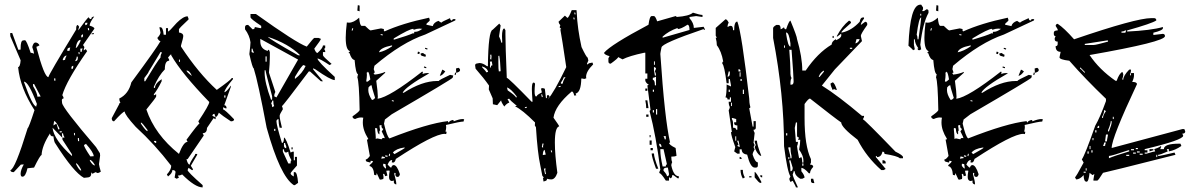

<svg xmlns="http://www.w3.org/2000/svg" viewBox="-20 -774 5124 823"><path d="M289.1 -104.5 288.1 -113.3 248 -174.8 247.1 -183.6 205.1 -226.6Q210.9 -174.8 289.1 -104.5ZM247.1 -183.6 256.8 -184.6Q251 -193.4 250 -203.1L245.1 -202.1ZM345.7 -666Q354.5 -667 354.5 -674.8V-676.8L344.7 -675.8ZM362.3 -644.5 361.3 -653.3H356.4L357.4 -644.5ZM329.1 -613.3Q335.9 -613.3 335.9 -622.1V-627Q328.1 -625 328.1 -619.1ZM304.7 -568.4Q311.5 -568.4 325.2 -598.6V-603.5Q309.6 -601.6 304.7 -568.4ZM268.6 -555.7 278.3 -556.6Q278.3 -561.5 281.2 -570.3Q268.6 -569.3 268.6 -560.5ZM330.1 -551.8Q330.1 -556.6 334 -566.4L324.2 -565.4L325.2 -551.8ZM321.3 -542 320.3 -550.8H316.4L317.4 -542ZM250 -515.6 258.8 -517.6Q258.8 -523.4 265.6 -536.1Q254.9 -535.2 249 -519.5ZM301.8 -511.7 305.7 -512.7Q313.5 -513.7 313.5 -525.4V-531.2H308.6V-529.3Q308.6 -523.4 301.8 -511.7ZM287.1 -477.5Q293.9 -478.5 293.9 -487.3V-492.2Q286.1 -490.2 286.1 -484.4ZM135.7 -317.4Q135.7 -326.2 138.7 -327.1Q102.5 -423.8 83 -423.8V-421.9Q120.1 -317.4 135.7 -317.4ZM212.9 -427.7 217.8 -428.7 216.8 -438.5 211.9 -437.5ZM140.6 -359.4 154.3 -360.4 126 -414.1 121.1 -413.1 122.1 -404.3Q138.7 -377 140.6 -359.4ZM234.4 -219.7V-224.6Q219.7 -254.9 211.9 -254.9L209 -236.3L218.8 -242.2H222.7L229.5 -219.7ZM236.3 -206.1 245.1 -207 244.1 -211.9 235.4 -210.9ZM301.8 -194.3 300.8 -204.1H296.9L297.9 -194.3ZM319.3 -168.9 318.4 -182.6 313.5 -181.6 314.5 -168.9ZM367.2 -103.5 381.8 -104.5Q380.9 -121.1 348.6 -157.2L339.8 -152.3Q340.8 -142.6 367.2 -103.5ZM386.7 -64.5 385.7 -68.4Q374 -87.9 365.2 -88.9V-85Q377 -65.4 386.7 -64.5ZM328.1 -43 327.1 -47.9Q312.5 -74.2 305.7 -74.2L306.6 -69.3Q320.3 -43 327.1 -43ZM339.8 -11.7Q295.9 -35.2 217.8 -158.2Q211.9 -164.1 209 -189.5H207Q195.3 -189.5 194.3 -202.1Q160.2 -149.4 158.2 -109.4Q152.3 -109.4 126 -55.7L97.7 -52.7Q89.8 -16.6 76.2 -16.6Q68.4 -16.6 68.4 -29.3Q68.4 -44.9 82 -69.3L69.3 -68.4L39.1 -36.1H37.1Q25.4 -36.1 24.4 -44.9Q43.9 -46.9 98.6 -224.6Q103.5 -226.6 127.9 -301.8Q66.4 -396.5 57.6 -486.3Q66.4 -487.3 68.4 -515.6L24.4 -618.2L23.4 -631.8L32.2 -632.8L58.6 -560.5L68.4 -561.5V-567.4Q68.4 -598.6 78.1 -600.6L86.9 -601.6Q93.8 -601.6 111.3 -547.9Q116.2 -547.9 126 -543.9Q125 -553.7 118.2 -572.3Q123 -591.8 131.8 -591.8Q142.6 -591.8 149.4 -580.1Q141.6 -574.2 136.7 -574.2V-569.3Q169.9 -443.4 187.5 -443.4Q187.5 -452.1 306.6 -647.5V-653.3Q306.6 -666 313.5 -667L319.3 -659.2Q315.4 -648.4 315.4 -643.6Q356.4 -700.2 360.4 -700.2Q363.3 -692.4 369.1 -692.4H371.1Q371.1 -702.1 383.8 -703.1Q364.3 -676.8 364.3 -665V-664.1Q383.8 -658.2 384.8 -651.4L335.9 -581.1L341.8 -572.3Q338.9 -564.5 338.9 -559.6V-557.6L347.7 -563.5L353.5 -554.7Q264.6 -427.7 247.1 -366.2Q252.9 -357.4 252.9 -352.5Q245.1 -350.6 245.1 -344.7L246.1 -333Q248 -311.5 391.6 -143.6L408.2 -117.2L409.2 -107.4Q404.3 -74.2 404.3 -70.3Q405.3 -61.5 412.1 -38.1Q403.3 -32.2 398.4 -32.2L389.6 -36.1Q379.9 -30.3 375 -29.3Q375 -34.2 371.1 -34.2V-30.3Q371.1 -15.6 358.4 -13.7ZM373 -627V-630.9L382.8 -631.8V-627.9Z M904.3 -272.5Q899.4 -281.2 899.4 -286.1Q890.6 -285.2 890.6 -277.3Q899.4 -272.5 904.3 -272.5ZM649.4 -161.1V-169.9H639.6Q641.6 -161.1 649.4 -161.1ZM612.3 -211.9V-216.8Q588.9 -249 584 -249V-244.1Q605.5 -211.9 612.3 -211.9ZM946.3 -355.5V-365.2H941.4V-355.5ZM802.7 -448.2Q793 -471.7 779.3 -471.7Q779.3 -465.8 802.7 -448.2ZM751 -508.8V-518.6H747.1V-508.8ZM747.1 -114.3Q766.6 -166 784.2 -166L779.3 -174.8Q830.1 -244.1 835 -244.1L830.1 -253.9Q877 -324.2 877 -336.9Q757.8 -460 713.9 -537.1V-541Q710.9 -541 700.2 -527.3L705.1 -518.6V-513.7Q686.5 -513.7 686.5 -476.6Q661.1 -451.2 639.6 -402.3V-397.5H644.5Q644.5 -416 672.9 -434.6V-425.8Q655.3 -389.6 639.6 -370.1V-365.2L649.4 -370.1V-360.4Q649.4 -356.4 607.4 -304.7Q643.6 -197.3 747.1 -114.3ZM602.5 -425.8Q653.3 -510.7 668 -527.3Q668 -538.1 672.9 -545.9V-550.8H668L617.2 -466.8Q617.2 -462.9 598.6 -439.5V-425.8ZM904.3 -272.5V-262.7L895.5 -267.6L867.2 -225.6Q867.2 -203.1 848.6 -203.1L853.5 -193.4L784.2 -91.8H779.3Q785.2 -68.4 793 -68.4Q793 -76.2 816.4 -110.4V-114.3H825.2V-110.4L797.9 -63.5L806.6 -49.8V-44.9H802.7L788.1 -54.7L784.2 -44.9Q784.2 -37.1 848.6 19.5V29.3Q816.4 29.3 760.7 -26.4Q752.9 -21.5 742.2 -21.5L747.1 -12.7L737.3 -7.8L728.5 -12.7L732.4 -36.1Q732.4 -44.9 718.8 -44.9Q718.8 -31.2 700.2 -17.6L695.3 -26.4Q713.9 -45.9 713.9 -63.5Q643.6 -155.3 561.5 -230.5Q514.6 -282.2 514.6 -295.9Q506.8 -295.9 468.8 -253.9Q459 -253.9 459 -267.6L491.2 -328.1Q491.2 -333 496.1 -333Q491.2 -341.8 491.2 -351.6Q531.2 -371.1 543 -420.9Q653.3 -570.3 668 -597.7Q661.1 -597.7 654.3 -611.3Q668 -626 668 -634.8L663.1 -657.2H668Q678.7 -657.2 681.6 -625H691.4V-653.3H700.2V-638.7Q705.1 -638.7 737.3 -675.8Q765.6 -704.1 784.2 -704.1L788.1 -694.3V-690.4Q747.1 -652.3 747.1 -648.4V-634.8Q765.6 -631.8 765.6 -620.1Q765.6 -611.3 755.9 -579.1V-574.2Q831.1 -460 909.2 -388.7Q968.8 -430.7 973.6 -439.5H978.5V-434.6Q944.3 -393.6 941.4 -378.9Q950.2 -378.9 969.7 -407.2V-402.3L941.4 -323.2Q951.2 -322.3 951.2 -309.6H946.3L936.5 -314.5V-304.7Q943.4 -304.7 983.4 -262.7Q983.4 -253.9 969.7 -253.9Q932.6 -278.3 918 -291Q911.1 -272.5 904.3 -272.5Z M1053.7 -713.9H1077.1Q1249 -590.8 1294.9 -574.2Q1324.2 -611.3 1327.1 -611.3H1345.7L1355.5 -607.4Q1355.5 -602.5 1327.1 -565.4Q1334 -546.9 1340.8 -546.9Q1364.3 -568.4 1364.3 -579.1H1374V-570.3Q1374 -565.4 1369.1 -565.4L1374 -555.7V-550.8H1364.3V-537.1Q1364.3 -532.2 1401.4 -500L1392.6 -495.1Q1349.6 -523.4 1340.8 -523.4Q1340.8 -511.7 1415 -444.3V-430.7Q1397.5 -430.7 1332 -476.6L1322.3 -481.4V-476.6L1364.3 -425.8H1355.5L1308.6 -467.8H1303.7Q1192.4 -319.3 1188.5 -319.3Q1192.4 -310.5 1192.4 -305.7Q1178.7 -284.2 1178.7 -277.3Q1178.7 -265.6 1188.5 -226.6H1178.7Q1173.8 -244.1 1173.8 -263.7Q1165 -261.7 1165 -253.9Q1165 -238.3 1188.5 -161.1Q1197.3 -161.1 1197.3 -184.6Q1207 -181.6 1225.6 -120.1L1234.4 -124H1239.3V-86.9H1244.1V-101.6H1252.9V-64.5Q1225.6 -34.2 1225.6 -31.2Q1225.6 -24.4 1239.3 -17.6V-36.1H1244.1Q1253.9 -36.1 1257.8 9.8L1244.1 19.5H1239.3Q1180.7 -18.6 1123 -226.6Q1085.9 -423.8 1067.4 -481.4Q1062.5 -481.4 1048.8 -542Q1053.7 -583 1053.7 -592.8Q1049.8 -622.1 1030.3 -648.4V-658.2Q1031.2 -667 1040 -667H1043.9L1062.5 -648.4Q1072.3 -648.4 1072.3 -658.2L1095.7 -653.3H1099.6V-663.1Q1053.7 -693.4 1053.7 -700.2ZM1127.9 -616.2Q1134.8 -606.4 1257.8 -537.1H1266.6Q1216.8 -586.9 1127.9 -616.2ZM1095.7 -607.4V-597.7Q1095.7 -563.5 1127.9 -555.7Q1127.9 -560.5 1132.8 -560.5L1136.7 -550.8V-528.3Q1136.7 -502.9 1132.8 -462.9L1160.2 -379.9Q1155.3 -371.1 1155.3 -361.3L1165 -356.4L1257.8 -518.6ZM1058.6 -565.4V-550.8L1067.4 -546.9V-550.8Q1062.5 -560.5 1062.5 -565.4ZM1118.2 -532.2V-509.8H1123V-532.2ZM1244.1 -444.3V-435.5Q1276.4 -460 1290 -491.2L1281.2 -495.1Q1274.4 -495.1 1244.1 -444.3ZM1114.3 -472.7V-462.9Q1114.3 -420.9 1141.6 -346.7H1146.5V-361.3Q1118.2 -465.8 1118.2 -472.7ZM1146.5 -342.8Q1146.5 -333 1141.6 -333Q1146.5 -325.2 1146.5 -314.5L1155.3 -319.3Q1151.4 -327.1 1151.4 -342.8ZM1155.3 -221.7V-212.9H1160.2V-221.7ZM1197.3 -161.1V-147.5Q1199.2 -138.7 1207 -138.7V-147.5Q1202.1 -156.2 1202.1 -161.1ZM1229.5 -142.6H1234.4V-133.8H1229.5ZM1192.4 -133.8V-124L1215.8 -73.2H1225.6Q1225.6 -86.9 1229.5 -86.9Q1215.8 -110.4 1215.8 -124L1207 -120.1Q1197.3 -120.1 1197.3 -133.8Z M1670.9 -604.5Q1727.5 -621.1 1751 -631.8L1754.9 -629.9L1755.9 -637.7H1760.7Q1773.4 -637.7 1790 -650.4Q1784.2 -651.4 1778.3 -651.4Q1766.6 -651.4 1753.9 -646.5Q1752 -646.5 1752 -649.4V-650.4Q1735.4 -650.4 1668 -609.4L1667 -604.5ZM1633.8 -50.8 1634.8 -55.7Q1632.8 -63.5 1632.8 -67.4V-70.3L1623 -72.3L1622.1 -66.4Q1622.1 -60.5 1633.8 -50.8ZM1614.3 -93.8Q1622.1 -95.7 1626 -95.7H1628.9L1629.9 -100.6L1617.2 -103.5ZM1640.6 -101.6 1641.6 -106.4 1631.8 -108.4 1630.9 -103.5ZM1650.4 -104.5 1652.3 -114.3 1648.4 -115.2 1646.5 -105.5ZM1670.9 -113.3Q1714.8 -137.7 1715.8 -140.6L1711.9 -141.6Q1677.7 -136.7 1664.1 -120.1ZM1616.2 -176.8Q1617.2 -182.6 1624 -182.6L1628.9 -181.6V-182.6Q1628.9 -186.5 1616.2 -210.9Q1622.1 -217.8 1623 -221.7Q1615.2 -223.6 1615.2 -234.4V-238.3L1606.4 -236.3L1609.4 -212.9L1606.4 -213.9V-198.2Q1597.7 -200.2 1596.7 -223.6L1588.9 -225.6L1587.9 -221.7Q1590.8 -191.4 1590.8 -181.6L1589.8 -178.7L1597.7 -180.7ZM1668 -338.9V-342.8L1660.2 -344.7L1659.2 -340.8ZM1575.2 -345.7Q1581.1 -345.7 1587.9 -354.5Q1573.2 -400.4 1573.2 -407.2V-408.2H1571.3Q1566.4 -408.2 1559.6 -399.4Q1558.6 -394.5 1558.6 -388.7Q1558.6 -369.1 1574.2 -345.7ZM1554.7 -423.8Q1556.6 -423.8 1567.4 -433.6Q1562.5 -464.8 1556.6 -466.8Q1555.7 -462.9 1552.7 -462.9H1551.8Q1552.7 -460 1552.7 -453.1Q1552.7 -443.4 1549.8 -424.8ZM1604.5 -549.8Q1629.9 -554.7 1660.2 -575.2L1661.1 -579.1H1658.2Q1609.4 -569.3 1604.5 -549.8ZM1491.2 -642.6 1494.1 -652.3 1490.2 -653.3 1487.3 -643.6ZM1620.1 -622.1 1621.1 -626 1612.3 -627.9 1611.3 -624ZM1678.7 16.6Q1668 14.6 1668 5.9L1668.9 0L1659.2 2Q1647.5 0 1647.5 -15.6Q1647.5 -26.4 1650.4 -42L1645.5 -43L1635.7 -42L1640.6 -21.5L1629.9 -18.6V-21.5Q1629.9 -27.3 1623 -29.3L1622.1 -25.4Q1624 -19.5 1624 -13.7L1623 -6.8L1612.3 -3.9L1607.4 -4.9L1594.7 -32.2L1592.8 -22.5L1584 -24.4Q1582 -58.6 1563.5 -62.5L1565.4 -67.4Q1577.1 -76.2 1579.1 -83L1569.3 -85L1567.4 -77.1Q1560.5 -79.1 1554.2 -80.6Q1547.9 -82 1547.9 -87.9V-90.8H1548.8Q1554.7 -90.8 1565.4 -105.5L1552.7 -175.8H1554.7Q1557.6 -175.8 1558.6 -178.7Q1535.2 -215.8 1535.2 -249Q1535.2 -259.8 1537.1 -269.5L1528.3 -270.5Q1515.6 -270.5 1502 -263.7Q1491.2 -266.6 1491.2 -273.4V-275.4Q1519.5 -294.9 1521.5 -301.8Q1519.5 -423.8 1511.7 -442.4L1514.6 -456.1Q1504.9 -458 1500 -516.6Q1486.3 -519.5 1478.5 -545.9L1473.6 -546.9L1480.5 -554.7Q1461.9 -559.6 1461.9 -612.3Q1461.9 -638.7 1466.8 -677.7L1475.6 -676.8Q1496.1 -676.8 1519.5 -698.2Q1522.5 -664.1 1530.3 -663.1H1544.9Q1562.5 -645.5 1568.4 -643.6L1613.3 -652.3L1626 -649.4L1625 -645.5Q1625 -640.6 1628.9 -639.6Q1704.1 -673.8 1819.3 -698.2L1822.3 -688.5L1821.3 -684.6L1808.6 -672.9L1807.6 -668L1835 -662.1Q1838.9 -677.7 1859.4 -684.6Q1867.2 -678.7 1872.1 -676.8Q1873 -680.7 1909.2 -696.3Q1909.2 -687.5 1917 -685.5Q1918.9 -692.4 1926.8 -692.4L1932.6 -691.4L1931.6 -686.5L1802.7 -626Q1702.1 -591.8 1585 -492.2L1582 -477.5L1586.9 -462.9H1585.9Q1583 -462.9 1581.1 -459Q1585 -458 1585 -455.1V-454.1Q1611.3 -457 1630.9 -465.8V-461.9L1592.8 -427.7Q1599.6 -378.9 1599.6 -359.4L1598.6 -350.6Q1649.4 -357.4 1789.1 -466.8L1793 -465.8L1791 -457Q1801.8 -460.9 1811.5 -460.9Q1816.4 -460.9 1820.3 -460Q1718.8 -402.3 1706.1 -377L1710 -376Q1789.1 -426.8 1853.5 -426.8H1860.4Q1862.3 -431.6 1909.2 -453.1L1922.9 -450.2Q1921.9 -446.3 1920.4 -440.9Q1918.9 -435.5 1659.2 -284.2L1629.9 -261.7L1626 -244.1Q1638.7 -188.5 1649.4 -180.7Q1813.5 -245.1 1900.4 -254.9V-252.9Q1900.4 -250 1904.3 -249Q1905.3 -255.9 1920.9 -259.8Q1924.8 -258.8 1924.8 -255.9V-253.9Q1949.2 -263.7 1962.9 -263.7L1969.7 -262.7L1966.8 -252.9H1964.8Q1953.1 -252.9 1891.6 -238.3Q1892.6 -234.4 1892.6 -229.5Q1892.6 -221.7 1889.6 -210L1894.5 -209L1892.6 -199.2L1885.7 -200.2Q1839.8 -200.2 1676.8 -92.8Q1672.9 -77.1 1665 -77.1L1659.2 -78.1L1661.1 -87.9H1659.2Q1649.4 -87.9 1641.6 -68.4L1653.3 -56.6L1657.2 -55.7Q1660.2 -66.4 1668 -66.4Q1681.6 -66.4 1694.3 -27.3Q1691.4 -15.6 1684.6 -15.6Q1674.8 -15.6 1674.8 -26.4L1675.8 -32.2L1670.9 -33.2L1669.9 -28.3Q1678.7 2.9 1678.7 13.7ZM1806.6 -481.4 1796.9 -484.4 1797.9 -489.3 1807.6 -486.3ZM1932.6 -452.1 1928.7 -453.1 1930.7 -462.9 1935.5 -461.9ZM1865.2 -449.2 1876 -475.6Q1878.9 -474.6 1881.8 -472.7Q1884.8 -470.7 1888.7 -467.8Q1875 -449.2 1865.2 -449.2ZM1935.5 -461.9 1934.6 -480.5 1945.3 -483.4Q1952.1 -479.5 1952.1 -473.6Q1952.1 -465.8 1935.5 -461.9ZM1803.7 -530.3 1790 -534.2Q1783.2 -536.1 1783.2 -542V-544.9L1793 -546.9Q1801.8 -540 1805.7 -539.1ZM1777.3 -542 1769.5 -543.9 1771.5 -552.7 1779.3 -550.8ZM1811.5 -561.5 1801.8 -564.5 1802.7 -569.3 1812.5 -566.4ZM1521.5 -725.6 1511.7 -728.5 1513.7 -752 1521.5 -750Z M2309.6 3.9 2307.6 -10.7Q2307.6 -12.7 2311.5 -12.7L2304.7 -20.5L2295.9 -65.4Q2284.2 -118.2 2277.3 -228.5L2272.5 -236.3Q2273.4 -242.2 2273.4 -249Q2218.8 -303.7 2187.5 -318.4L2195.3 -320.3Q2165 -344.7 2163.1 -350.6L2155.3 -349.6Q2160.2 -341.8 2163.1 -334Q2153.3 -332 2141.6 -317.4Q2128.9 -335 2127.9 -343.8L2111.3 -323.2L2092.8 -327.1L2091.8 -352.5L2075.2 -390.6L2076.2 -407.2Q2053.7 -439.5 2018.6 -479.5L2016.6 -493.2Q2016.6 -500 2022.5 -501.5Q2028.3 -502.9 2035.2 -503.9Q2049.8 -503.9 2067.4 -490.2H2071.3Q2073.2 -641.6 2091.8 -646.5L2120.1 -672.9L2126 -665L2119.1 -618.2Q2127 -602.5 2128.9 -590.8L2132.8 -591.8L2131.8 -618.2Q2131.8 -650.4 2141.6 -652.3L2146.5 -644.5V-627Q2146.5 -580.1 2152.3 -440.4Q2159.2 -440.4 2258.8 -337.9H2262.7Q2259.8 -378.9 2259.8 -391.6Q2259.8 -419.9 2266.6 -419.9Q2272.5 -419.9 2273.4 -414.1Q2271.5 -395.5 2271.5 -382.8Q2271.5 -360.4 2278.3 -360.4L2281.2 -362.3Q2281.2 -367.2 2302.7 -377.9L2298.8 -394.5L2306.6 -396.5L2315.4 -393.6Q2318.4 -364.3 2320.3 -352.5L2324.2 -354.5V-360.4Q2324.2 -366.2 2330.1 -367.2L2335.9 -360.4L2328.1 -348.6Q2353.5 -375 2407.2 -486.3Q2388.7 -612.3 2381.8 -648.4L2385.7 -649.4L2378.9 -657.2L2381.8 -666Q2376 -671.9 2374 -680.7L2401.4 -707L2412.1 -697.3Q2418 -698.2 2430.7 -730.5H2451.2L2452.1 -720.7Q2455.1 -651.4 2472.7 -572.3Q2494.1 -527.3 2499 -527.3L2502 -514.6L2496.1 -501L2497.1 -497.1L2504.9 -502.9L2519.5 -505.9L2522.5 -498Q2492.2 -467.8 2492.2 -444.3L2493.2 -438.5L2484.4 -435.5Q2478.5 -437.5 2471.7 -437.5Q2470.7 -377.9 2447.3 -373L2450.2 -365.2L2441.4 -364.3Q2437.5 -381.8 2431.6 -381.8H2430.7Q2359.4 -321.3 2352.5 -269.5Q2377 -235.4 2377 -232.4Q2358.4 -228.5 2358.4 -163.1Q2358.4 -111.3 2369.1 -33.2Q2359.4 -4.9 2342.8 -4.9Q2335 -4.9 2324.2 -7.8V-3.9Q2324.2 1 2309.6 3.9ZM2443.4 -711.9 2447.3 -712.9 2445.3 -720.7 2441.4 -719.7ZM2439.5 -690.4 2443.4 -691.4 2441.4 -699.2 2437.5 -698.2ZM2302.7 -357.4 2306.6 -358.4 2303.7 -370.1 2299.8 -369.1ZM2085.9 -518.6V-521.5L2086.9 -531.2L2085.9 -540L2081.1 -539.1L2082 -532.2L2081.1 -522.5Q2082 -518.6 2085.9 -518.6ZM2118.2 -467.8 2126 -468.8Q2124 -515.6 2120.1 -535.2L2116.2 -534.2V-505.9Q2116.2 -475.6 2118.2 -467.8ZM2081.1 -484.4 2085 -485.4 2084 -488.3Q2084 -493.2 2090.8 -494.1L2087.9 -510.7L2080.1 -509.8L2081.1 -499Q2081.1 -493.2 2080.1 -488.3ZM2064.5 -463.9 2072.3 -465.8Q2068.4 -483.4 2045.9 -489.3L2046.9 -485.4Q2062.5 -469.7 2064.5 -463.9ZM2191.4 -356.4 2195.3 -357.4 2194.3 -361.3Q2169.9 -393.6 2153.3 -399.4L2156.2 -386.7Q2190.4 -363.3 2191.4 -356.4ZM2384.8 -415 2392.6 -416V-417Q2392.6 -425.8 2404.3 -444.3L2395.5 -441.4Q2395.5 -435.5 2383.8 -418.9ZM2375 -400.4 2382.8 -401.4V-406.2L2374 -404.3ZM2230.5 -310.5 2238.3 -312.5V-316.4L2229.5 -314.5ZM2304.7 -141.6 2308.6 -142.6 2307.6 -145.5Q2307.6 -149.4 2309.6 -155.3V-159.2L2304.7 -158.2V-156.2Q2304.7 -152.3 2302.7 -145.5ZM2306.6 -109.4 2319.3 -111.3 2314.5 -131.8Q2307.6 -129.9 2306.6 -109.4ZM2346.7 -121.1 2344.7 -129.9 2340.8 -128.9 2342.8 -121.1ZM2316.4 -27.3 2320.3 -28.3 2317.4 -43 2318.4 -52.7 2311.5 -50.8Z M2820.3 -612.3 2935.5 -645.5Q2935.5 -668 2926.8 -668Q2898.4 -649.4 2884.8 -649.4V-654.3Q2845.7 -640.6 2820.3 -617.2ZM2838.9 -18.6Q2847.7 -18.6 2847.7 -28.3L2842.8 -55.7Q2824.2 -55.7 2824.2 -46.9V-42Q2838.9 -26.4 2838.9 -18.6ZM2834 -60.5Q2834 -69.3 2838.9 -69.3L2824.2 -134.8H2810.5V-129.9Q2810.5 -103.5 2820.3 -60.5ZM2815.4 -143.6Q2815.4 -158.2 2805.7 -158.2V-153.3Q2807.6 -143.6 2815.4 -143.6ZM2834 -176.8V-190.4H2824.2Q2829.1 -181.6 2829.1 -176.8ZM2783.2 -292V-301.8H2778.3V-292ZM2796.9 -283.2V-306.6H2792V-283.2ZM2783.2 -380.9V-389.6H2778.3V-380.9ZM2792 -408.2V-445.3Q2783.2 -440.4 2778.3 -440.4V-431.6Q2787.1 -431.6 2787.1 -408.2ZM2792 -450.2Q2792 -460 2787.1 -468.8Q2792 -477.5 2792 -482.4L2783.2 -487.3V-473.6L2787.1 -450.2ZM2787.1 -496.1V-510.7H2783.2V-496.1ZM2847.7 0H2834Q2813.5 -32.2 2805.7 -32.2Q2805.7 -37.1 2810.5 -46.9Q2792 -192.4 2764.6 -296.9Q2764.6 -301.8 2768.6 -301.8L2754.9 -408.2Q2759.8 -408.2 2759.8 -413.1Q2752.9 -413.1 2746.1 -426.8V-436.5H2754.9V-459H2746.1V-547.9H2741.2Q2676.8 -534.2 2648.4 -519.5L2629.9 -529.3Q2629.9 -524.4 2597.7 -501Q2587.9 -501 2587.9 -510.7V-524.4L2592.8 -533.2Q2569.3 -540 2569.3 -547.9Q2597.7 -582 2759.8 -668Q2764.6 -705.1 2773.4 -705.1H2783.2Q2789.1 -705.1 2796.9 -682.6L2876 -705.1Q2879.9 -705.1 2879.9 -701.2Q2934.6 -705.1 2950.2 -719.7Q2980.5 -710 2991.2 -710V-701.2Q2987.3 -701.2 2963.9 -705.1L2935.5 -701.2V-696.3Q2954.1 -674.8 2954.1 -654.3L2996.1 -659.2L3001 -649.4V-645.5Q2996.1 -645.5 2996.1 -649.4Q2815.4 -587.9 2815.4 -570.3Q2810.5 -546.9 2810.5 -543Q2829.1 -262.7 2852.5 -162.1H2847.7Q2847.7 -153.3 2876 -139.6L2879.9 -106.4Q2873 -102.5 2857.4 -102.5Q2857.4 -86.9 2861.3 -79.1Q2857.4 -70.3 2857.4 -65.4Q2867.2 -18.6 2889.6 -18.6V-9.8H2884.8L2866.2 -23.4H2861.3Q2861.3 -9.8 2852.5 -9.8Q2852.5 -13.7 2847.7 -13.7ZM2801.8 -50.8H2792Q2773.4 -101.6 2773.4 -116.2H2783.2Q2783.2 -98.6 2801.8 -50.8ZM2778.3 -129.9H2768.6V-139.6H2778.3ZM2773.4 -153.3H2764.6V-171.9H2773.4ZM2768.6 -185.5H2764.6V-195.3H2768.6ZM2759.8 -273.4H2750V-283.2H2759.8ZM2759.8 -310.5H2750Q2750 -325.2 2746.1 -343.8H2754.9ZM2754.9 -384.8H2746.1V-394.5H2754.9Z M3089.8 -691.4Q3096.7 -691.4 3103.5 -676.8Q3098.6 -668.9 3098.6 -658.2L3108.4 -663.1H3113.3Q3122.1 -663.1 3122.1 -644.5H3127Q3127 -681.6 3140.6 -681.6Q3159.2 -633.8 3191.4 -352.5Q3191.4 -333 3196.3 -315.4Q3196.3 -310.5 3191.4 -310.5L3206.1 -231.4H3210V-254.9H3219.7V-226.6Q3219.7 -217.8 3210 -217.8Q3210 -212.9 3214.8 -204.1L3210 -162.1L3214.8 -152.3L3210 -143.6L3214.8 -133.8Q3206.1 -119.1 3206.1 -111.3Q3216.8 -78.1 3228.5 -78.1V-64.5Q3228.5 -55.7 3219.7 -55.7H3214.8Q3196.3 -55.7 3182.6 -111.3Q3159.2 -114.3 3159.2 -133.8H3150.4V-115.2H3140.6L3127 -125L3131.8 -143.6Q3113.3 -194.3 3113.3 -208H3117.2L3103.5 -300.8Q3108.4 -310.5 3108.4 -315.4Q3103.5 -323.2 3103.5 -337.9H3113.3V-356.4H3108.4V-347.7H3098.6Q3098.6 -356.4 3089.8 -356.4Q3094.7 -371.1 3094.7 -412.1L3113.3 -403.3V-408.2L3108.4 -435.5H3103.5V-417H3094.7Q3085 -493.2 3076.2 -501V-504.9Q3076.2 -509.8 3080.1 -509.8Q3072.3 -554.7 3052.7 -580.1Q3052.7 -593.8 3047.9 -612.3H3052.7L3047.9 -621.1V-654.3ZM3145.5 -477.5V-467.8H3154.3Q3154.3 -477.5 3145.5 -477.5ZM3103.5 -467.8 3098.6 -445.3Q3108.4 -445.3 3108.4 -459V-467.8ZM3150.4 -463.9V-445.3H3154.3V-463.9ZM3154.3 -435.5V-426.8H3159.2V-435.5ZM3103.5 -389.6V-379.9H3108.4V-389.6ZM3164.1 -389.6V-371.1H3168.9V-389.6ZM3113.3 -334V-319.3H3117.2V-334ZM3117.2 -268.6V-263.7Q3122.1 -255.9 3122.1 -245.1V-226.6Q3135.7 -226.6 3135.7 -217.8H3140.6V-236.3Q3127 -236.3 3127 -245.1V-250H3135.7V-263.7Q3120.1 -268.6 3117.2 -268.6ZM3131.8 -189.5V-170.9H3135.7V-189.5ZM3140.6 -170.9V-167Q3145.5 -157.2 3145.5 -152.3Q3140.6 -152.3 3140.6 -148.4L3150.4 -143.6V-148.4L3145.5 -170.9ZM3214.8 -170.9H3224.6Q3224.6 -154.3 3243.2 -106.4H3238.3Q3222.7 -118.2 3214.8 -143.6L3219.7 -152.3Q3214.8 -161.1 3214.8 -170.9ZM3150.4 -101.6Q3159.2 -100.6 3159.2 -92.8H3150.4ZM3154.3 -45.9H3164.1Q3164.1 -27.3 3172.9 -13.7L3164.1 -8.8Q3154.3 -25.4 3154.3 -45.9ZM3214.8 -37.1Q3220.7 -37.1 3243.2 4.9V9.8H3238.3Q3233.4 9.8 3214.8 -13.7ZM3238.3 -22.5H3247.1V-13.7Q3238.3 -13.7 3238.3 -22.5ZM3191.4 -18.6H3201.2V-13.7H3191.4Z M3678.7 -699.2H3683.6V-694.3Q3669.9 -676.8 3669.9 -667L3688.5 -680.7Q3697.3 -679.7 3697.3 -671.9V-667Q3669.9 -628.9 3669.9 -620.1L3674.8 -597.7L3558.6 -476.6L3502.9 -407.2Q3573.2 -363.3 3674.8 -277.3H3683.6V-272.5L3678.7 -262.7Q3684.6 -262.7 3818.4 -124Q3850.6 -108.4 3850.6 -100.6V-95.7H3836.9Q3827.1 -105.5 3771.5 -114.3Q3771.5 -124 3762.7 -124Q3757.8 -100.6 3739.3 -100.6Q3739.3 -105.5 3734.4 -105.5V-100.6L3776.4 -49.8L3767.6 -44.9H3757.8Q3694.3 -100.6 3656.2 -174.8Q3585.9 -228.5 3585.9 -249Q3562.5 -264.6 3452.1 -351.6Q3445.3 -351.6 3428.7 -328.1V-267.6Q3428.7 -149.4 3456.1 -91.8V-77.1L3452.1 -68.4Q3465.8 -68.4 3465.8 -58.6Q3452.1 -43.9 3452.1 -31.2H3447.3Q3428.7 -52.7 3415 -54.7V-40Q3428.7 -22.5 3428.7 -12.7L3418.9 -7.8H3410.2Q3386.7 -21.5 3386.7 -40H3381.8Q3381.8 -35.2 3377.9 -26.4Q3377.9 -17.6 3400.4 29.3H3391.6Q3391.6 25.4 3377.9 1L3368.2 5.9Q3363.3 -2.9 3363.3 -7.8L3368.2 -17.6Q3354.5 -39.1 3340.8 -147.5Q3340.8 -368.2 3293.9 -611.3V-653.3Q3293.9 -659.2 3307.6 -667H3317.4Q3326.2 -667 3326.2 -648.4Q3329.1 -648.4 3340.8 -657.2Q3341.8 -648.4 3349.6 -648.4Q3362.3 -685.5 3368.2 -685.5Q3396.5 -617.2 3396.5 -606.4Q3418.9 -529.3 3418.9 -471.7H3433.6Q3484.4 -546.9 3544.9 -583Q3544.9 -596.7 3563.5 -606.4V-601.6Q3584 -610.4 3585.9 -620.1V-629.9L3567.4 -616.2V-620.1Q3589.8 -662.1 3619.1 -685.5Q3627.9 -683.6 3627.9 -675.8Q3585.9 -639.6 3585.9 -634.8H3590.8Q3630.9 -643.6 3665 -680.7Q3668 -699.2 3678.7 -699.2ZM3349.6 -634.8V-629.9Q3357.4 -574.2 3368.2 -574.2V-587.9Q3362.3 -634.8 3349.6 -634.8ZM3548.8 -620.1H3553.7V-611.3H3548.8ZM3651.4 -606.4Q3651.4 -604.5 3646.5 -587.9Q3660.2 -590.8 3665 -606.4ZM3340.8 -579.1V-569.3H3344.7V-579.1ZM3623 -569.3V-564.5H3632.8V-569.3ZM3363.3 -560.5Q3368.2 -497.1 3368.2 -466.8V-458Q3368.2 -447.3 3373 -439.5Q3368.2 -431.6 3368.2 -420.9V-411.1H3373Q3381.8 -411.1 3381.8 -425.8Q3381.8 -443.4 3373 -560.5ZM3489.3 -444.3H3493.2L3511.7 -466.8V-471.7Q3495.1 -462.9 3489.3 -444.3ZM3548.8 -420.9Q3556.6 -420.9 3567.4 -388.7H3563.5L3553.7 -392.6Q3553.7 -388.7 3548.8 -388.7Q3540 -407.2 3540 -416ZM3391.6 -249 3386.7 -225.6 3391.6 -166H3400.4Q3400.4 -155.3 3396.5 -147.5Q3396.5 -140.6 3405.3 -95.7L3415 -100.6Q3418.9 -92.8 3418.9 -77.1H3423.8V-86.9Q3423.8 -106.4 3405.3 -132.8Q3410.2 -158.2 3410.2 -174.8H3400.4L3405.3 -184.6Q3396.5 -184.6 3396.5 -193.4V-249ZM3349.6 -203.1V-193.4H3354.5V-203.1ZM3359.4 -142.6V-137.7Q3368.2 -107.4 3368.2 -95.7H3373V-105.5Q3368.2 -123 3368.2 -142.6ZM3359.4 -100.6V-91.8H3363.3V-100.6ZM3363.3 -86.9V-82Q3368.2 -64.5 3368.2 -40Q3377.9 -40 3377.9 -54.7L3368.2 -86.9ZM3762.7 -86.9H3767.6Q3776.4 -85 3776.4 -77.1V-73.2H3762.7ZM3418.9 -73.2V-63.5H3423.8V-73.2ZM3456.1 -7.8H3465.8L3470.7 10.7H3465.8Q3456.1 10.7 3456.1 1Z M4151.4 -604.5Q4208 -621.1 4231.4 -631.8L4235.4 -629.9L4236.3 -637.7H4241.2Q4253.9 -637.7 4270.5 -650.4Q4264.6 -651.4 4258.8 -651.4Q4247.1 -651.4 4234.4 -646.5Q4232.4 -646.5 4232.4 -649.4V-650.4Q4215.8 -650.4 4148.4 -609.4L4147.5 -604.5ZM4114.3 -50.8 4115.2 -55.7Q4113.3 -63.5 4113.3 -67.4V-70.3L4103.5 -72.3L4102.5 -66.4Q4102.5 -60.5 4114.3 -50.8ZM4094.7 -93.8Q4102.5 -95.7 4106.4 -95.7H4109.4L4110.4 -100.6L4097.7 -103.5ZM4121.1 -101.6 4122.1 -106.4 4112.3 -108.4 4111.3 -103.5ZM4130.9 -104.5 4132.8 -114.3 4128.9 -115.2 4127 -105.5ZM4151.4 -113.3Q4195.3 -137.7 4196.3 -140.6L4192.4 -141.6Q4158.2 -136.7 4144.5 -120.1ZM4096.7 -176.8Q4097.7 -182.6 4104.5 -182.6L4109.4 -181.6V-182.6Q4109.4 -186.5 4096.7 -210.9Q4102.5 -217.8 4103.5 -221.7Q4095.7 -223.6 4095.7 -234.4V-238.3L4086.9 -236.3L4089.8 -212.9L4086.9 -213.9V-198.2Q4078.1 -200.2 4077.1 -223.6L4069.3 -225.6L4068.4 -221.7Q4071.3 -191.4 4071.3 -181.6L4070.3 -178.7L4078.1 -180.7ZM4148.4 -338.9V-342.8L4140.6 -344.7L4139.6 -340.8ZM4055.7 -345.7Q4061.5 -345.7 4068.4 -354.5Q4053.7 -400.4 4053.7 -407.2V-408.2H4051.8Q4046.9 -408.2 4040 -399.4Q4039.1 -394.5 4039.1 -388.7Q4039.1 -369.1 4054.7 -345.7ZM4035.2 -423.8Q4037.1 -423.8 4047.9 -433.6Q4043 -464.8 4037.1 -466.8Q4036.1 -462.9 4033.2 -462.9H4032.2Q4033.2 -460 4033.2 -453.1Q4033.2 -443.4 4030.3 -424.8ZM4085 -549.8Q4110.4 -554.7 4140.6 -575.2L4141.6 -579.1H4138.7Q4089.8 -569.3 4085 -549.8ZM3971.7 -642.6 3974.6 -652.3 3970.7 -653.3 3967.8 -643.6ZM4100.6 -622.1 4101.6 -626 4092.8 -627.9 4091.8 -624ZM4159.2 16.6Q4148.4 14.6 4148.4 5.9L4149.4 0L4139.6 2Q4127.9 0 4127.9 -15.6Q4127.9 -26.4 4130.9 -42L4126 -43L4116.2 -42L4121.1 -21.5L4110.4 -18.6V-21.5Q4110.4 -27.3 4103.5 -29.3L4102.5 -25.4Q4104.5 -19.5 4104.5 -13.7L4103.5 -6.8L4092.8 -3.9L4087.9 -4.9L4075.2 -32.2L4073.2 -22.5L4064.5 -24.4Q4062.5 -58.6 4043.9 -62.5L4045.9 -67.4Q4057.6 -76.2 4059.6 -83L4049.8 -85L4047.9 -77.1Q4041 -79.1 4034.7 -80.6Q4028.3 -82 4028.3 -87.9V-90.8H4029.3Q4035.2 -90.8 4045.9 -105.5L4033.2 -175.8H4035.2Q4038.1 -175.8 4039.1 -178.7Q4015.6 -215.8 4015.6 -249Q4015.6 -259.8 4017.6 -269.5L4008.8 -270.5Q3996.1 -270.5 3982.4 -263.7Q3971.7 -266.6 3971.7 -273.4V-275.4Q4000 -294.9 4002 -301.8Q4000 -423.8 3992.2 -442.4L3995.1 -456.1Q3985.4 -458 3980.5 -516.6Q3966.8 -519.5 3959 -545.9L3954.1 -546.9L3960.9 -554.7Q3942.4 -559.6 3942.4 -612.3Q3942.4 -638.7 3947.3 -677.7L3956.1 -676.8Q3976.6 -676.8 4000 -698.2Q4002.9 -664.1 4010.7 -663.1H4025.4Q4043 -645.5 4048.8 -643.6L4093.8 -652.3L4106.4 -649.4L4105.5 -645.5Q4105.5 -640.6 4109.4 -639.6Q4184.6 -673.8 4299.8 -698.2L4302.7 -688.5L4301.8 -684.6L4289.1 -672.9L4288.1 -668L4315.4 -662.1Q4319.3 -677.7 4339.8 -684.6Q4347.7 -678.7 4352.5 -676.8Q4353.5 -680.7 4389.6 -696.3Q4389.6 -687.5 4397.5 -685.5Q4399.4 -692.4 4407.2 -692.4L4413.1 -691.4L4412.1 -686.5L4283.2 -626Q4182.6 -591.8 4065.4 -492.2L4062.5 -477.5L4067.4 -462.9H4066.4Q4063.5 -462.9 4061.5 -459Q4065.4 -458 4065.4 -455.1V-454.1Q4091.8 -457 4111.3 -465.8V-461.9L4073.2 -427.7Q4080.1 -378.9 4080.1 -359.4L4079.1 -350.6Q4129.9 -357.4 4269.5 -466.8L4273.4 -465.8L4271.5 -457Q4282.2 -460.9 4292 -460.9Q4296.9 -460.9 4300.8 -460Q4199.2 -402.3 4186.5 -377L4190.4 -376Q4269.5 -426.8 4334 -426.8H4340.8Q4342.8 -431.6 4389.6 -453.1L4403.3 -450.2Q4402.3 -446.3 4400.9 -440.9Q4399.4 -435.5 4139.6 -284.2L4110.4 -261.7L4106.4 -244.1Q4119.1 -188.5 4129.9 -180.7Q4293.9 -245.1 4380.9 -254.9V-252.9Q4380.9 -250 4384.8 -249Q4385.7 -255.9 4401.4 -259.8Q4405.3 -258.8 4405.3 -255.9V-253.9Q4429.7 -263.7 4443.4 -263.7L4450.2 -262.7L4447.3 -252.9H4445.3Q4433.6 -252.9 4372.1 -238.3Q4373 -234.4 4373 -229.5Q4373 -221.7 4370.1 -210L4375 -209L4373 -199.2L4366.2 -200.2Q4320.3 -200.2 4157.2 -92.8Q4153.3 -77.1 4145.5 -77.1L4139.6 -78.1L4141.6 -87.9H4139.6Q4129.9 -87.9 4122.1 -68.4L4133.8 -56.6L4137.7 -55.7Q4140.6 -66.4 4148.4 -66.4Q4162.1 -66.4 4174.8 -27.3Q4171.9 -15.6 4165 -15.6Q4155.3 -15.6 4155.3 -26.4L4156.2 -32.2L4151.4 -33.2L4150.4 -28.3Q4159.2 2.9 4159.2 13.7ZM4287.1 -481.4 4277.3 -484.4 4278.3 -489.3 4288.1 -486.3ZM4413.1 -452.1 4409.2 -453.1 4411.1 -462.9 4416 -461.9ZM4345.7 -449.2 4356.4 -475.6Q4359.4 -474.6 4362.3 -472.7Q4365.2 -470.7 4369.1 -467.8Q4355.5 -449.2 4345.7 -449.2ZM4416 -461.9 4415 -480.5 4425.8 -483.4Q4432.6 -479.5 4432.6 -473.6Q4432.6 -465.8 4416 -461.9ZM4284.2 -530.3 4270.5 -534.2Q4263.7 -536.1 4263.7 -542V-544.9L4273.4 -546.9Q4282.2 -540 4286.1 -539.1ZM4257.8 -542 4250 -543.9 4252 -552.7 4259.8 -550.8ZM4292 -561.5 4282.2 -564.5 4283.2 -569.3 4293 -566.4ZM4002 -725.6 3992.2 -728.5 3994.1 -752 4002 -750ZM3928.7 -753.9 3936.5 -742.2V-734.4L3932.6 -726.6H3940.4L3952.1 -734.4Q3960 -733.4 3960 -726.6V-718.8Q3935.5 -674.8 3924.8 -582L3928.7 -562.5L3920.9 -558.6Q3913.1 -558.6 3913.1 -566.4H3917Q3901.4 -586.9 3901.4 -605.5H3897.5V-582L3901.4 -562.5L3893.6 -558.6Q3893.6 -561.5 3874 -578.1Q3880.9 -753.9 3924.8 -753.9ZM3924.8 -714.8V-707H3928.7V-714.8ZM3909.2 -625Q3913.1 -618.2 3913.1 -605.5H3917Q3928.7 -690.4 3928.7 -699.2Q3918.9 -699.2 3909.2 -625Z M4915 -696.3H4927.7Q4936.5 -695.3 4936.5 -686.5Q4918.9 -673.8 4811.5 -643.6V-638.7Q4913.1 -643.6 4964.8 -658.2V-653.3Q4964.8 -643.6 4923.8 -633.8V-624L4964.8 -628.9Q4973.6 -627.9 4973.6 -619.1Q4973.6 -594.7 4650.4 -538.1Q4692.4 -475.6 4761.7 -427.7H4766.6Q4777.3 -459 4791 -465.8L4794.9 -456.1Q4794.9 -445.3 4791 -436.5V-432.6H4794.9Q4794.9 -449.2 4820.3 -475.6H4828.1Q4828.1 -464.8 4824.2 -456.1V-451.2H4828.1V-460.9H4840.8V-451.2Q4840.8 -438.5 4833 -422.9Q4853.5 -422.9 4853.5 -413.1Q4745.1 -182.6 4745.1 -139.6L5047.9 -220.7H5056.6L5060.5 -210.9Q5060.5 -201.2 5047.9 -201.2L5051.8 -192.4Q5051.8 -173.8 4886.7 -134.8V-129.9H4898.4V-120.1H4886.7V-115.2H4894.5Q4925.8 -125 4931.6 -125L4927.7 -134.8Q4944.3 -139.6 4957 -148.4V-143.6L4953.1 -134.8H4968.8Q4968.8 -158.2 5035.2 -158.2H5040L5043.9 -148.4Q5017.6 -129.9 4990.2 -125V-134.8H4981.4L4985.4 -125Q4953.1 -110.4 4944.3 -110.4V-105.5H4948.2Q4952.1 -105.5 5014.6 -120.1L5018.6 -110.4Q4712.9 -33.2 4708 -33.2Q4687.5 0 4683.6 0H4667V-4.9L4670.9 -28.3L4663.1 -23.4L4650.4 -33.2Q4646.5 4.9 4637.7 4.9Q4625 4.9 4625 -23.4Q4608.4 -4.9 4592.8 -4.9L4587.9 -14.6Q4591.8 -14.6 4625 -77.1L4617.2 -90.8Q4629.9 -107.4 4674.8 -235.4Q4695.3 -270.5 4720.7 -340.8V-350.6Q4633.8 -433.6 4563.5 -513.7Q4521.5 -518.6 4521.5 -528.3L4526.4 -551.8Q4504.9 -551.8 4504.9 -576.2Q4513.7 -576.2 4513.7 -585.9V-595.7Q4501 -595.7 4501 -605.5V-610.4L4504.9 -619.1Q4497.1 -619.1 4497.1 -628.9V-633.8Q4497.1 -643.6 4513.7 -643.6V-648.4L4504.9 -663.1Q4506.8 -671.9 4513.7 -671.9Q4541 -654.3 4584 -605.5Q4849.6 -696.3 4915 -696.3ZM4787.1 -638.7V-633.8H4803.7L4807.6 -643.6H4803.7Q4795.9 -638.7 4787.1 -638.7ZM4629.9 -585.9V-581.1H4667Q4677.7 -581.1 4729.5 -595.7V-600.6H4724.6ZM4609.4 -485.4V-480.5Q4611.3 -480.5 4629.9 -460.9V-465.8Q4611.3 -485.4 4609.4 -485.4ZM4712.9 -302.7Q4712.9 -289.1 4704.1 -273.4V-268.6H4708Q4708 -280.3 4720.7 -297.9ZM4750 -273.4V-263.7H4753.9V-273.4ZM4741.2 -254.9Q4741.2 -243.2 4729.5 -215.8V-210.9H4733.4Q4745.1 -240.2 4745.1 -250V-254.9ZM4683.6 -225.6H4691.4V-235.4Q4683.6 -233.4 4683.6 -225.6ZM4674.8 -215.8V-206.1H4679.7V-215.8ZM4720.7 -197.3Q4716.8 -171.9 4716.8 -168H4724.6Q4724.6 -171.9 4729.5 -197.3ZM4663.1 -182.6V-172.9H4667V-182.6ZM4712.9 -163.1Q4712.9 -158.2 4708 -148.4H4716.8Q4716.8 -154.3 4720.7 -163.1ZM4650.4 -148.4V-134.8H4654.3V-148.4ZM4848.6 -139.6V-134.8H4857.4V-139.6ZM4828.1 -134.8V-129.9H4840.8V-134.8ZM4658.2 -129.9V-120.1H4663.1V-129.9ZM4733.4 -105.5V-95.7Q4754.9 -105.5 4820.3 -125V-129.9H4816.4Q4745.1 -105.5 4733.4 -105.5ZM4907.2 -134.8H4923.8V-129.9Q4909.2 -125 4907.2 -125ZM4641.6 -125V-115.2H4646.5V-125ZM4853.5 -125V-120.1H4865.2V-125ZM4836.9 -120.1V-115.2H4848.6V-120.1ZM4865.2 -115.2V-110.4H4877.9V-115.2ZM4807.6 -110.4V-105.5H4820.3V-110.4ZM4936.5 -110.4V-100.6H4940.4V-110.4ZM4633.8 -52.7V-43H4637.7V-52.7ZM4625 -38.1V-33.2H4633.8V-38.1Z"/></svg>

Font: Blackcraft
Style: Regular
Weight: 400
Designer: GGBotNet
Foundry: GGBotNet
Version: 1.00